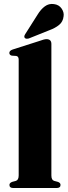

<svg xmlns="http://www.w3.org/2000/svg" viewBox="-20 -946 344 966"><path d="M238.5 -725V-63.5Q238.5 -40 252.5 -36L271 -31Q284.5 -26.5 284.5 -15.5Q284.5 0 264.5 0H47Q27.5 0 27.5 -15.5Q27.5 -26 41.5 -31L60 -36Q74 -40.5 74 -63.5V-646Q74 -662.5 61.5 -664.5L39.5 -666Q27 -669 27 -680Q27 -691 44 -697L175.5 -739Q202.5 -749 213.5 -749Q238.5 -749 238.5 -725ZM168.5 -871.5Q185.5 -899.5 205.8 -914.2Q226 -929 251 -925.5Q276.5 -922.5 289.8 -903.2Q303 -884 300 -864.5Q297 -836.5 277.2 -820.5Q257.5 -804.5 228.5 -794L125 -752.5Q120 -751 113.8 -751.2Q107.5 -751.5 104.5 -755.5Q99 -762 107 -774.5Z"/></svg>

Font: Fraunces 72pt
Style: Bold
Weight: 700
Version: Version 1.000;[b76b70a41]